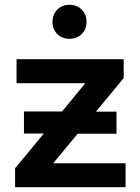

<svg xmlns="http://www.w3.org/2000/svg" viewBox="-20 -781 582 801"><path d="M504 -100V0H43V-79L163 -224H80V-316H239L336 -434H49V-534H496V-455L380 -315H466V-223H304L202 -100ZM199 -690Q199 -721 219 -741Q239 -761 270 -761Q301 -761 321 -741Q341 -721 341 -690Q341 -659 321 -639Q301 -619 270 -619Q239 -619 219 -639Q199 -659 199 -690Z"/></svg>

Font: Montserrat Alternates SemiBold
Style: Regular
Weight: 600
Designer: Julieta Ulanovsky
Foundry: Julieta Ulanovsky
Version: Version 7.200